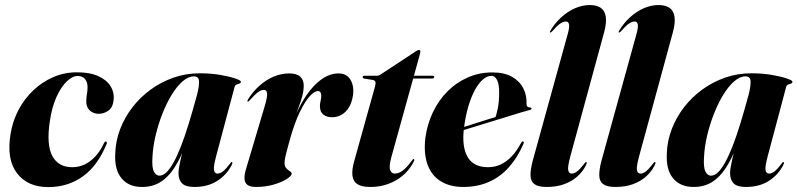

<svg xmlns="http://www.w3.org/2000/svg" viewBox="-20 -752 3248 782"><path d="M296 -442.5Q275 -442.5 252 -420.5Q229 -398.5 210.2 -357.5Q191.5 -316.5 183 -258.5Q168.5 -162 193.2 -116.5Q218 -71 274 -71Q300 -71 323.2 -81.5Q346.5 -92 367.2 -113.8Q388 -135.5 404 -170Q406 -173.5 408 -174.8Q410 -176 412 -175.5Q414 -175 415 -172Q416 -169 414 -165Q396.5 -122.5 372.8 -89.5Q349 -56.5 318.8 -34.5Q288.5 -12.5 252.8 -1.2Q217 10 176.5 10Q92 10 49 -46.8Q6 -103.5 23 -206.5Q31.5 -259 55.5 -304.5Q79.5 -350 115.8 -384.2Q152 -418.5 197.2 -438Q242.5 -457.5 293.5 -457.5Q346 -457.5 380.2 -442Q414.5 -426.5 430.5 -400.5Q446.5 -374.5 442.5 -342.5Q439.5 -314.5 421.5 -301.5Q403.5 -288.5 382 -288.5Q359.5 -288.5 344.8 -303Q330 -317.5 331.5 -342.5Q332 -360 334.2 -369.8Q336.5 -379.5 336.5 -398.5Q336.5 -417 326.5 -429.8Q316.5 -442.5 296 -442.5Z M861 -118.5Q849 -74 851.5 -59.5Q854 -45 866 -45Q876 -45 887.5 -53.5Q899 -62 916 -84.5Q919.5 -89.5 921 -91Q922.5 -92.5 924 -92Q926.5 -92 926.5 -88.5Q926.5 -85 923 -79Q904 -40.5 865.2 -15.5Q826.5 9.5 771.5 9.5Q736 9.5 721.5 -5.2Q707 -20 707 -46.5Q707 -55 709 -68Q711 -81 714.5 -97.2Q718 -113.5 722.5 -131Q727 -148.5 732 -166L737 -164Q715.5 -108 690.5 -69.2Q665.5 -30.5 633.5 -10.5Q601.5 9.5 558.5 9.5Q504 9.5 474.8 -26Q445.5 -61.5 449.5 -128Q451 -178 469.2 -225.8Q487.5 -273.5 519.2 -314.8Q551 -356 593.5 -387Q636 -418 686.8 -435.8Q737.5 -453.5 794 -453.5Q838.5 -453.5 876.5 -447Q914.5 -440.5 937.8 -432.5Q961 -424.5 961 -419.5Q961 -413.5 955.2 -411.8Q949.5 -410 943.5 -407.5Q937.5 -405 935.5 -398ZM601 -113Q598 -70 606.8 -53.2Q615.5 -36.5 629.5 -36.5Q643.5 -36.5 657.8 -50Q672 -63.5 687 -90.5Q702 -117.5 717.5 -157.2Q733 -197 749 -249.2Q765 -301.5 782.5 -366Q791.5 -401 790.5 -421Q789.5 -441 770 -441Q747 -441 723.5 -420.5Q700 -400 679 -365.5Q658 -331 641.2 -288.2Q624.5 -245.5 613.8 -200.2Q603 -155 601 -113Z M988.5 -338Q987.5 -338.5 987.5 -340.2Q987.5 -342 989.5 -346Q1009 -378 1036 -402.2Q1063 -426.5 1094.2 -439.8Q1125.5 -453 1157.5 -453Q1188.5 -453 1202.8 -439.8Q1217 -426.5 1217 -404Q1217 -382.5 1211 -360.2Q1205 -338 1195.5 -313Q1186 -288 1176 -258.5Q1166 -229 1158 -194L1152 -196.5Q1170.5 -256 1193.5 -303.5Q1216.5 -351 1243.2 -384.2Q1270 -417.5 1299 -435.2Q1328 -453 1358 -453Q1392.5 -453 1407.8 -426.8Q1423 -400.5 1417.5 -362.5Q1413 -334 1401 -314.5Q1389 -295 1371.5 -284.8Q1354 -274.5 1333 -274.5Q1310.5 -274.5 1296.8 -285.5Q1283 -296.5 1283 -319Q1283 -330.5 1285.8 -341.2Q1288.5 -352 1288.5 -361.5Q1288.5 -371 1285.2 -376Q1282 -381 1274.5 -381Q1260.5 -381 1241.2 -359.8Q1222 -338.5 1201.5 -296.5Q1181 -254.5 1163 -192Q1153 -156 1146 -129.5Q1139 -103 1139 -87.5Q1139 -74 1146.2 -66.5Q1153.5 -59 1160.8 -54.5Q1168 -50 1168 -44.5Q1168 -36 1148 -23Q1128 -10 1094.5 -0.2Q1061 9.5 1022 9.5Q998.5 9.5 987.5 0.8Q976.5 -8 975.8 -24Q975 -40 981.5 -62L1059 -322.5Q1069.5 -358 1067.8 -372Q1066 -386 1054.5 -386Q1045 -386 1032.2 -377.5Q1019.5 -369 997 -343.5Q994.5 -340 992.5 -339Q990.5 -338 988.5 -338Z M1497.5 -426.5 1462.5 -432Q1459.5 -433 1458.2 -434.8Q1457 -436.5 1457 -438Q1457 -440.5 1459 -442Q1461 -443.5 1464 -443.5H1515.5Q1519.5 -443.5 1522.5 -444.5Q1525.5 -445.5 1530 -448.5L1676 -544.5Q1678.5 -546 1681.2 -547.2Q1684 -548.5 1687 -548.5Q1689.5 -548.5 1690.8 -546.8Q1692 -545 1692 -542Q1692 -540.5 1691.5 -537.8Q1691 -535 1690 -530.5L1574.5 -114Q1563.5 -73.5 1569 -59.2Q1574.5 -45 1588.5 -45Q1604 -45 1620.5 -57.5Q1637 -70 1656.5 -96.5Q1660 -101.5 1661.5 -103Q1663 -104.5 1665 -104.5Q1667 -104 1667.2 -100.8Q1667.5 -97.5 1664 -91.5Q1653 -70 1636 -51.8Q1619 -33.5 1596.5 -19.8Q1574 -6 1546.8 1.8Q1519.5 9.5 1488.5 9.5Q1454 9.5 1436.2 -1.5Q1418.5 -12.5 1415.5 -36.5Q1412.5 -60.5 1423 -97L1507.5 -400Q1511 -413 1508.8 -419Q1506.5 -425 1497.5 -426.5ZM1635 -432 1641.5 -443.5H1741.5Q1748.5 -443.5 1748.5 -438.5Q1748.5 -435 1745.8 -433.5Q1743 -432 1738.5 -432Z M1789.5 -209.5Q1789.5 -209.5 1806.2 -214.8Q1823 -220 1850 -228.5Q1877 -237 1907 -246.8Q1937 -256.5 1964.5 -265Q1992 -273.5 2009.5 -278.5L1995 -267Q2002.5 -285 2007.8 -312Q2013 -339 2013 -374.5Q2013.5 -406 2005.2 -424.5Q1997 -443 1981.5 -443Q1964.5 -443 1947.5 -428.8Q1930.5 -414.5 1915.2 -387.2Q1900 -360 1888.2 -321Q1876.5 -282 1870 -233Q1860 -155.5 1884.2 -113.2Q1908.5 -71 1968 -71Q1995 -71 2019 -82Q2043 -93 2064 -115Q2085 -137 2102.5 -170.5Q2104.5 -174 2106.5 -175.2Q2108.5 -176.5 2110.5 -176Q2112.5 -175.5 2113.2 -172.8Q2114 -170 2112 -166Q2087.5 -109.5 2052.2 -70.2Q2017 -31 1970.5 -10.8Q1924 9.5 1867 9.5Q1813 9.5 1775.5 -13.5Q1738 -36.5 1721.5 -81.2Q1705 -126 1712.5 -190.5Q1720 -246 1743 -294.5Q1766 -343 1802.2 -379.5Q1838.5 -416 1885.2 -436.5Q1932 -457 1985 -457Q2034.5 -457 2065.8 -439Q2097 -421 2111.5 -392Q2126 -363 2124.5 -329.5Q2124 -323 2127 -319Q2130 -315 2139 -314Q2142.5 -314 2143.8 -312.8Q2145 -311.5 2145 -310Q2145 -308.5 2144 -307Q2143 -305.5 2139 -304.5Q2130.5 -302.5 2102 -294Q2073.5 -285.5 2034.2 -273.2Q1995 -261 1953 -248.2Q1911 -235.5 1874.8 -224.2Q1838.5 -213 1816 -206Q1793.5 -199 1793.5 -199Z M2441 -622 2303 -115.5Q2291.5 -73 2294.2 -59Q2297 -45 2308.5 -45Q2319 -45 2330.5 -53.8Q2342 -62.5 2359 -84.5Q2363 -89.5 2364.2 -91Q2365.5 -92.5 2367.5 -92Q2370 -92 2369.8 -88.8Q2369.5 -85.5 2366.5 -79Q2354 -53.5 2331.8 -33.5Q2309.5 -13.5 2278.2 -2Q2247 9.5 2206.5 9.5Q2172.5 9.5 2157 -1.8Q2141.5 -13 2140.8 -36.5Q2140 -60 2149.5 -96.5L2290.5 -607Q2300 -639 2297.8 -651.8Q2295.5 -664.5 2285 -664.5Q2275 -664.5 2262.5 -656.5Q2250 -648.5 2229.5 -625Q2226.5 -622 2224.8 -620.8Q2223 -619.5 2221 -619.5Q2219 -620 2219.5 -622.2Q2220 -624.5 2222 -627.5Q2240.5 -658.5 2266.5 -682Q2292.5 -705.5 2322.2 -718.5Q2352 -731.5 2382 -731.5Q2410.5 -731.5 2427 -720Q2443.5 -708.5 2447.2 -684.2Q2451 -660 2441 -622Z M2721 -622 2583 -115.5Q2571.5 -73 2574.2 -59Q2577 -45 2588.5 -45Q2599 -45 2610.5 -53.8Q2622 -62.5 2639 -84.5Q2643 -89.5 2644.2 -91Q2645.5 -92.5 2647.5 -92Q2650 -92 2649.8 -88.8Q2649.5 -85.5 2646.5 -79Q2634 -53.5 2611.8 -33.5Q2589.5 -13.5 2558.2 -2Q2527 9.5 2486.5 9.5Q2452.5 9.5 2437 -1.8Q2421.5 -13 2420.8 -36.5Q2420 -60 2429.5 -96.5L2570.5 -607Q2580 -639 2577.8 -651.8Q2575.5 -664.5 2565 -664.5Q2555 -664.5 2542.5 -656.5Q2530 -648.5 2509.5 -625Q2506.5 -622 2504.8 -620.8Q2503 -619.5 2501 -619.5Q2499 -620 2499.5 -622.2Q2500 -624.5 2502 -627.5Q2520.5 -658.5 2546.5 -682Q2572.5 -705.5 2602.2 -718.5Q2632 -731.5 2662 -731.5Q2690.5 -731.5 2707 -720Q2723.5 -708.5 2727.2 -684.2Q2731 -660 2721 -622Z M3107.5 -118.5Q3095.5 -74 3098 -59.5Q3100.5 -45 3112.5 -45Q3122.5 -45 3134 -53.5Q3145.5 -62 3162.5 -84.5Q3166 -89.5 3167.5 -91Q3169 -92.5 3170.5 -92Q3173 -92 3173 -88.5Q3173 -85 3169.5 -79Q3150.5 -40.5 3111.8 -15.5Q3073 9.5 3018 9.5Q2982.5 9.5 2968 -5.2Q2953.5 -20 2953.5 -46.5Q2953.5 -55 2955.5 -68Q2957.5 -81 2961 -97.2Q2964.5 -113.5 2969 -131Q2973.5 -148.5 2978.5 -166L2983.5 -164Q2962 -108 2937 -69.2Q2912 -30.5 2880 -10.5Q2848 9.5 2805 9.5Q2750.5 9.5 2721.2 -26Q2692 -61.5 2696 -128Q2697.5 -178 2715.8 -225.8Q2734 -273.5 2765.8 -314.8Q2797.5 -356 2840 -387Q2882.5 -418 2933.2 -435.8Q2984 -453.5 3040.5 -453.5Q3085 -453.5 3123 -447Q3161 -440.5 3184.2 -432.5Q3207.5 -424.5 3207.5 -419.5Q3207.5 -413.5 3201.8 -411.8Q3196 -410 3190 -407.5Q3184 -405 3182 -398ZM2847.5 -113Q2844.5 -70 2853.2 -53.2Q2862 -36.5 2876 -36.5Q2890 -36.5 2904.2 -50Q2918.5 -63.5 2933.5 -90.5Q2948.5 -117.5 2964 -157.2Q2979.5 -197 2995.5 -249.2Q3011.5 -301.5 3029 -366Q3038 -401 3037 -421Q3036 -441 3016.5 -441Q2993.5 -441 2970 -420.5Q2946.5 -400 2925.5 -365.5Q2904.5 -331 2887.8 -288.2Q2871 -245.5 2860.2 -200.2Q2849.5 -155 2847.5 -113Z"/></svg>

Font: Fraunces 120pt
Style: Bold Italic
Weight: 700
Italic angle: -16°
Version: Version 1.000;[b76b70a41]